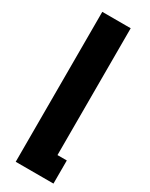

<svg xmlns="http://www.w3.org/2000/svg" viewBox="-188 -745 611 784"><g transform="rotate(30 117.0 -353.5)"><path d="M43 0V-707H177V-109H221V0Z"/></g></svg>

Font: TASA Orbiter Display
Style: Bold
Weight: 700
Designer: Weizhong Zhang
Version: Version 1.000;Glyphs 3.1.2 (3151)